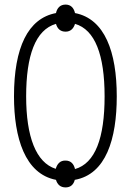

<svg xmlns="http://www.w3.org/2000/svg" viewBox="-20 -778 570 837"><path d="M266 39C288 39 301 26 306 6C442 -18 489 -172 489 -358C489 -551 437 -696 307 -721C302 -743 289 -758 266 -758C242 -758 229 -743 224 -721C102 -698 41 -571 41 -358C41 -177 89 -20 224 6C230 26 243 39 266 39ZM266 -640C288 -640 301 -654 307 -674C394 -649 436 -539 436 -358C436 -176 395 -66 307 -41C302 -63 289 -78 266 -78C242 -79 229 -63 223 -42C137 -69 94 -182 94 -358C94 -535 134 -648 224 -674C230 -653 243 -640 266 -640Z"/></svg>

Font: Noto Sans Mono Condensed Light
Style: Regular
Weight: 300
Width: 3
Designer: Monotype Design Team
Foundry: Monotype Imaging Inc.
Version: Version 2.014